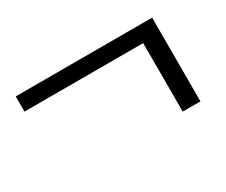

<svg xmlns="http://www.w3.org/2000/svg" viewBox="-75 -771 950 806"><g transform="rotate(-30 399.5 -368.0)"><path d="M620.1 -165V-497.1H44.9V-570.8H706.1V-165Z"/></g></svg>

Font: Damion
Style: Regular
Weight: 400
Designer: Vernon Adams
Foundry: Vernon Adams
Version: Version 1.100; ttfautohint (v1.8.4.7-5d5b)